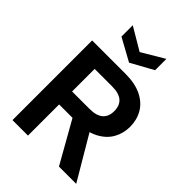

<svg xmlns="http://www.w3.org/2000/svg" viewBox="-265 -1069 1193 1193"><g transform="rotate(45 331.0 -472.5)"><path d="M70.3 -700H365.7Q447.7 -700 504.2 -672.2Q560.8 -644.5 588.8 -596.2Q616.8 -547.9 616.8 -486.9Q616.8 -429.8 589.8 -381.5Q562.8 -333.3 506.2 -303.5Q449.7 -273.7 365.7 -273.7H206.4V0H70.3ZM298.3 -319.4H441.9L630.3 0H478.7ZM478.3 -486.9Q478.3 -535.7 449.1 -560.9Q419.9 -586 360.1 -586H206.4V-387.7H360.1Q419.4 -387.7 448.8 -412.8Q478.3 -438 478.3 -486.9ZM182 -845.9V-945.2L330.1 -857.7L477.7 -945.2V-845.9L330.1 -764.5Z"/></g></svg>

Font: AF Albert Sans Medium
Style: Regular
Weight: 500
Designer: Andreas Rasmussen
Foundry: a.Foundry
Version: Version 1.300;Glyphs 3.2 (3231)